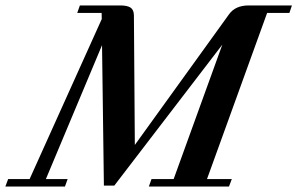

<svg xmlns="http://www.w3.org/2000/svg" viewBox="-85 -683 1089 703"><path d="M-65.4 0 -55.2 -27.3H23.4L287.6 -613.3L287.1 -635.7H197.8L207.5 -663.1H354.5Q380.9 -663.1 392.8 -655.3Q404.8 -647.5 405.3 -627.4L408.7 -152.3L753.4 -630.4Q776.4 -663.1 825.7 -663.1H983.9L974.6 -635.7H893.1L672.9 -27.3H763.7L753.4 0H460L469.7 -27.3H550.8L729 -519.5L333.5 -3.4H295.4L288.6 -517.6L83 -27.3H162.6L152.8 0Z"/></svg>

Font: Elstob SemiBold
Style: Italic
Weight: 600
Italic angle: -20°
Designer: Peter S. Baker
Version: Version 1.015